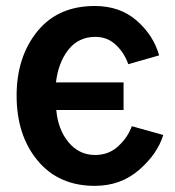

<svg xmlns="http://www.w3.org/2000/svg" viewBox="-20 -600 582 638"><path d="M35.2 -282.2Q35.2 -410.2 103.5 -495.1Q171.9 -580.1 294.9 -580.1Q378.9 -580.1 434.6 -531.2Q490.2 -482.4 508.8 -416L406.2 -386.7Q393.6 -423.8 365.2 -450.7Q336.9 -477.5 296.9 -477.5Q241.2 -477.5 207.5 -435.1Q173.8 -392.6 166 -326.2H390.6V-234.4H167Q172.9 -168.9 208 -127Q243.2 -85 295.9 -85Q341.8 -85 373.5 -114.7Q405.3 -144.5 418 -180.7L522.5 -151.4Q502.9 -87.9 441.9 -35.2Q380.9 17.6 294.9 17.6Q174.8 17.6 105 -66.4Q35.2 -150.4 35.2 -282.2Z"/></svg>

Font: Gothic A1
Style: Bold
Weight: 700
Version: Version 2.50